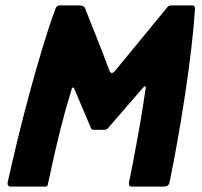

<svg xmlns="http://www.w3.org/2000/svg" viewBox="-20 -693 751 713"><path d="M21 0Q5 0 9 -18Q24 -86 44.5 -171Q65 -256 89 -344.5Q113 -433 137.5 -514.5Q162 -596 185 -658Q188 -666 191.5 -669.5Q195 -673 203 -673H274Q292 -673 296 -662Q319 -604 342 -546Q365 -488 387 -429Q390 -422 395 -422Q400 -422 404 -426L598 -662Q603 -670 608 -671.5Q613 -673 623 -673H693Q706 -673 704 -658Q700 -596 690.5 -514Q681 -432 667.5 -343Q654 -254 639 -169.5Q624 -85 610 -18Q608 -8 603 -4Q598 0 585 0H470Q456 0 459 -16Q466 -48 472.5 -82.5Q479 -117 485.5 -152.5Q492 -188 498.5 -224Q505 -260 510.5 -296Q516 -332 521 -367Q521 -374 518 -373Q515 -372 511 -367L380 -216Q375 -211 368 -211H327Q320 -211 318 -217L256 -363Q254 -368 251 -368Q248 -368 246 -362Q233 -319 223 -283Q213 -247 203.5 -209Q194 -171 183 -123.5Q172 -76 158 -10Q157 -3 154.5 -1.5Q152 0 146 0Z"/></svg>

Font: Glory Thin ExtraBold
Style: Italic
Weight: 800
Italic angle: -12°
Version: Version 1.011